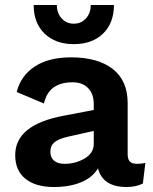

<svg xmlns="http://www.w3.org/2000/svg" viewBox="-20 -740 614 770"><path d="M563 -87 553 -4Q525 10 488 10Q392 10 373 -65Q351 -28 305 -9Q259 10 196 10Q123 10 82 -23Q41 -56 41 -118Q41 -240 236 -276L356 -299V-323Q356 -363 333.5 -386.5Q311 -410 271 -410Q225 -410 196 -390Q167 -370 156 -325L47 -371Q63 -436 119 -473Q175 -510 265 -510Q372 -510 432 -463.5Q492 -417 492 -326V-121Q492 -101 501 -92Q510 -83 529 -83Q550 -83 563 -87ZM356 -163V-215L249 -191Q215 -183 198.5 -169.5Q182 -156 182 -132Q182 -108 197 -95.5Q212 -83 239 -83Q283 -83 319.5 -104.5Q356 -126 356 -163ZM276 -563Q202 -563 158.5 -605.5Q115 -648 115 -720H208Q208 -688 227 -666.5Q246 -645 276 -645Q306 -645 325 -666.5Q344 -688 344 -720H437Q437 -648 393.5 -605.5Q350 -563 276 -563Z"/></svg>

Font: Work Sans SemiBold
Style: Regular
Weight: 600
Designer: Wei Huang
Foundry: Wei Huang
Version: Version 1.500